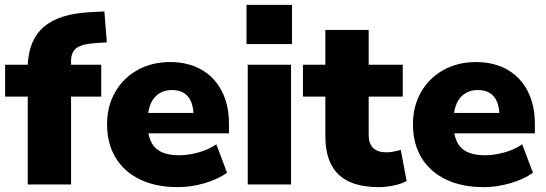

<svg xmlns="http://www.w3.org/2000/svg" viewBox="-20 -758 2243 789"><path d="M94 0V-361H1V-492H94Q99 -596 161 -648.5Q223 -701 349 -708L409 -711L419 -584L373 -581Q315 -577 293.5 -560Q272 -543 272 -507V-492H396V-361H272V0Z M711 11Q621 11 555.5 -20.5Q490 -52 455 -110Q420 -168 420 -247Q420 -322 453.5 -380Q487 -438 545.5 -470.5Q604 -503 679 -503Q753 -503 807.5 -472Q862 -441 891.5 -383.5Q921 -326 921 -249V-210H590Q599 -162 630 -141Q661 -120 716 -120Q754 -120 795.5 -131.5Q837 -143 869 -165L913 -48Q875 -21 820 -5Q765 11 711 11ZM687 -388Q647 -388 621.5 -364Q596 -340 589 -294H775Q772 -341 749.5 -364.5Q727 -388 687 -388Z M993 -577V-738H1180V-577ZM998 0V-492H1176V0Z M1537 11Q1425 11 1371 -41Q1317 -93 1317 -198V-361H1225V-492H1317V-635H1495V-492H1635V-361H1495V-204Q1495 -132 1568 -132Q1580 -132 1594.5 -134.5Q1609 -137 1627 -142L1651 -14Q1628 -2 1597 4.5Q1566 11 1537 11Z M1968 11Q1878 11 1812.5 -20.5Q1747 -52 1712 -110Q1677 -168 1677 -247Q1677 -322 1710.5 -380Q1744 -438 1802.5 -470.5Q1861 -503 1936 -503Q2010 -503 2064.5 -472Q2119 -441 2148.5 -383.5Q2178 -326 2178 -249V-210H1847Q1856 -162 1887 -141Q1918 -120 1973 -120Q2011 -120 2052.5 -131.5Q2094 -143 2126 -165L2170 -48Q2132 -21 2077 -5Q2022 11 1968 11ZM1944 -388Q1904 -388 1878.5 -364Q1853 -340 1846 -294H2032Q2029 -341 2006.5 -364.5Q1984 -388 1944 -388Z"/></svg>

Font: Nunito Sans Black
Style: Regular
Weight: 900
Designer: Vernon Adams
Foundry: Vernon Adams
Version: Version 3.006; ttfautohint (v1.8.3)